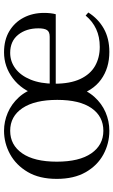

<svg xmlns="http://www.w3.org/2000/svg" viewBox="184 -756 585 994"><g transform="rotate(-90 477.0 -258.5)"><path d="M297.5 14.6Q231.4 14.6 174.5 -16.4Q117.6 -47.5 83 -108Q48.4 -168.5 48.4 -257.8Q48.4 -347.6 84.1 -408.1Q119.7 -468.5 176.7 -499.6Q233.7 -530.6 297.5 -530.6Q345.3 -530.6 390.5 -511.4Q435.7 -492.2 470.9 -453.8Q506.1 -415.3 521.2 -358.7H481.9Q508.8 -439.8 569.4 -485.2Q629.9 -530.6 703.7 -530.6Q767.7 -530.6 813.2 -503.3Q858.8 -475.9 883.2 -429.2Q907.7 -382.4 907.7 -323.2Q907.7 -304.9 905.9 -289.8Q904.1 -274.6 900.9 -262.9H492.8V-294.2H784.3Q809.9 -294.2 818.8 -308.2Q827.8 -322.1 827.8 -352.3Q827.8 -416.2 794.5 -457.5Q761.2 -498.8 700.8 -498.8Q656 -498.8 619.7 -471.6Q583.3 -444.5 562.2 -392.8Q541.1 -341.2 541.1 -268.7Q541.1 -188 565.6 -135.9Q590.1 -83.8 633.1 -59.4Q676.2 -35 731.7 -35Q783.9 -35 824.1 -53.7Q864.2 -72.3 893.9 -108.1L909.8 -94.3Q878 -43.5 826.9 -14.4Q775.8 14.6 705.6 14.6Q622 14.6 562.4 -28.6Q502.8 -71.7 478.5 -158.6L523.7 -157.8Q507.4 -101.3 472.8 -62.8Q438.2 -24.4 392.8 -4.9Q347.4 14.6 297.5 14.6ZM297.5 -16.4Q372 -16.4 414.7 -77.8Q457.4 -139.3 457.4 -255Q457.4 -371.8 414.7 -435.3Q372 -498.8 297.5 -498.8Q223.9 -498.8 180.7 -436.5Q137.5 -374.2 137.5 -257.4Q137.5 -140.8 180.7 -78.6Q223.9 -16.4 297.5 -16.4Z"/></g></svg>

Font: Noto Serif SC
Style: Regular
Weight: 200
Designer: Ryoko NISHIZUKA 西塚涼子 (kana & ideographs); Frank Grießhammer (Latin, Greek & Cyrillic); Wenlong ZHANG 张文龙 (bopomofo); San
Foundry: Adobe
Version: Version 2.001;hotconv 1.1.0;makeotfexe 2.6.0